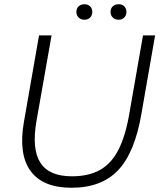

<svg xmlns="http://www.w3.org/2000/svg" viewBox="-20 -877 753 905"><path d="M654 -710H711L647 -343Q616 -159 537.5 -75.5Q459 8 317 8Q181 8 123.5 -72Q66 -152 93 -304L164 -710H223L152 -307Q129 -175 170 -110.5Q211 -46 319 -46Q398 -46 451.5 -76Q505 -106 538.5 -171.5Q572 -237 590 -344ZM540 -784Q522 -784 511.5 -794.5Q501 -805 501 -821Q501 -837 511.5 -847Q522 -857 540 -857Q556 -857 566 -847Q576 -837 576 -821Q576 -805 566 -794.5Q556 -784 540 -784ZM378 -784Q361 -784 350.5 -794.5Q340 -805 340 -821Q340 -837 350.5 -847Q361 -857 378 -857Q395 -857 405 -847Q415 -837 415 -821Q415 -805 405 -794.5Q395 -784 378 -784Z"/></svg>

Font: Livvic Light
Style: Italic
Weight: 300
Italic angle: -10°
Designer: Jacques Le Bailly, Baron von Fonthausen
Version: Version 1.001; ttfautohint (v1.8.2)